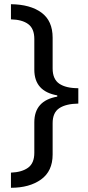

<svg xmlns="http://www.w3.org/2000/svg" viewBox="-20 -734 420 912"><path d="M32 86Q84 84 113.5 62.5Q143 41 143 -8V-153Q143 -256 252 -275V-281Q143 -300 143 -403V-549Q143 -598 114 -619.5Q85 -641 32 -642V-714Q124 -713 177 -674Q230 -635 230 -555V-409Q230 -358 261.5 -336.5Q293 -315 352 -315V-242Q293 -241 261.5 -220Q230 -199 230 -149V0Q230 79 175 118.5Q120 158 32 158Z"/></svg>

Font: Noto Sans Mongolian
Style: Regular
Weight: 400
Designer: Monotype Design Team
Foundry: Monotype Imaging Inc.
Version: Version 3.001; ttfautohint (v1.8.4.7-5d5b)